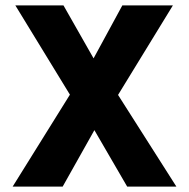

<svg xmlns="http://www.w3.org/2000/svg" viewBox="-20 -694 703 714"><path d="M213 0H27L240 -342L37 -674H216L328 -477L435 -674H623L419 -341L636 0H453L331 -210Z"/></svg>

Font: Hind Siliguri
Style: Bold
Weight: 700
Designer: Jyotish Sonowal
Foundry: Indian Type Foundry
Version: Version 1.001;PS 1.0;hotconv 1.0.86;makeotf.lib2.5.63406; tt